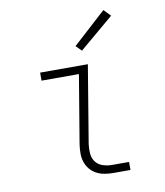

<svg xmlns="http://www.w3.org/2000/svg" viewBox="-84 -826 769 895"><g transform="rotate(-10 300.0 -378.0)"><path d="M380 0Q359 0 338.5 -3.5Q318 -7 300.5 -16.5Q283 -26 270.5 -41Q258 -56 251.5 -75Q245 -94 245 -115.5Q245 -137 248 -158L302 -482H125V-520H351L290 -152Q287 -129 289 -107Q291 -85 303.5 -68.5Q316 -52 337 -45Q358 -38 380 -38H461V0ZM335 -587 309 -613 466 -756 497 -724Z"/></g></svg>

Font: Iosevka SS04 XLt Ex Obl
Style: Regular
Weight: 200
Width: 7
Italic angle: -9°
Monospace: yes
Designer: Belleve Invis
Foundry: Belleve Invis
Version: Version 19.0.0; ttfautohint (v1.8.4)